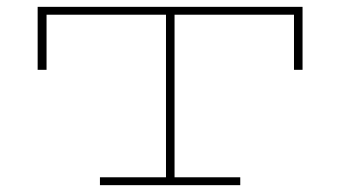

<svg xmlns="http://www.w3.org/2000/svg" viewBox="-20 -540 995 561"><path d="M116 -336H90V-520H864V-336H839V-497H490V-22H682V1H272V-22H465V-497H116Z"/></svg>

Font: BhuTuka Expanded One
Style: Regular
Weight: 400
Designer: Erin McLaughlin
Version: Version 1.000; ttfautohint (v1.8.3)